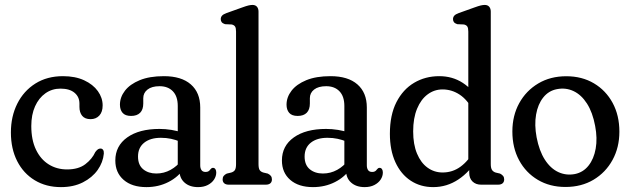

<svg xmlns="http://www.w3.org/2000/svg" viewBox="-20 -756 2578 786"><path d="M400.2 -324.5Q400.2 -297.5 386.5 -282.8Q372.8 -268.2 350.8 -268.2Q327.8 -268.2 316.5 -281.8Q305.2 -295.5 305.2 -318.5V-332.1Q305.2 -359.5 285 -376.3Q264.9 -393.2 227.6 -393.2Q193 -393.2 166 -374.1Q138.9 -355 123.5 -320.7Q108.1 -286.3 108.1 -240.1Q108.1 -183.1 127.3 -143.3Q146.4 -103.5 179.5 -83Q212.5 -62.4 254.5 -62.4Q301.1 -62.4 329.2 -83.7Q357.2 -105 370.2 -133.7Q376.7 -142.2 381.4 -145.1Q386.1 -147.9 391.4 -147.9Q398.1 -147.9 401.9 -142.6Q405.7 -137.2 405.1 -127.2Q401.8 -91.3 379.7 -60.1Q357.5 -28.9 319.3 -9.5Q281 10 229.5 10Q168.7 10 122.4 -18Q76 -46 50.3 -96.5Q24.6 -146.9 24.6 -213.8Q24.6 -279.3 50.7 -331.5Q76.8 -383.7 124.8 -414Q172.8 -444.2 237.9 -444.2Q288.1 -444.2 324.5 -427.3Q360.9 -410.4 380.6 -383Q400.2 -355.6 400.2 -324.5Z M714.7 -57.8V-70.6L707.7 -74V-322.3Q707.7 -361.5 687.7 -382.3Q667.7 -403.1 633.3 -403.1Q601.3 -403.1 583.9 -389.4Q566.5 -375.8 566.5 -354V-332.3Q566.5 -307.4 553.7 -294.4Q540.9 -281.4 516.5 -281.4Q492.7 -281.4 481.8 -294.1Q471 -306.8 471 -327.4Q471 -358.1 491.5 -384.7Q512 -411.3 552.1 -427.8Q592.2 -444.2 650.8 -444.2Q722.7 -444.2 761.2 -410.5Q799.7 -376.8 799.7 -316V-79.1Q799.7 -67.2 804.8 -59.7Q809.8 -52.1 821.8 -52.1Q828.7 -52.1 833.2 -54.7Q837.6 -57.2 840.9 -62.2Q843.1 -64.9 845.6 -66.9Q848.1 -68.9 851.8 -68.9Q858.2 -68.9 861.8 -63.6Q865.3 -58.2 865.3 -49.9Q865.3 -34.8 856.4 -21.1Q847.4 -7.4 830.7 1.3Q814 10 790.8 10Q756.3 10 735.5 -8.5Q714.7 -26.9 714.7 -57.8ZM452.1 -99Q452.1 -158.8 500.9 -193.5Q549.7 -228.2 632.9 -228.2Q656.9 -228.2 682 -224.2Q707 -220.2 725.2 -213.1L716.9 -176.4Q699 -183.7 679.9 -187.8Q660.8 -191.9 638.6 -191.9Q595.5 -191.9 570.3 -171.8Q545 -151.6 545 -115.2Q545 -80.6 566.1 -63.2Q587.2 -45.7 619.9 -45.7Q651.2 -45.7 678.2 -60.6Q705.2 -75.4 724 -101.1L734.7 -68.6Q710.8 -31.8 669.7 -10.9Q628.7 10 579.3 10Q520.3 10 486.2 -19.6Q452.1 -49.2 452.1 -99Z M1038.3 -708.4V-84.4Q1038.3 -67.7 1042.7 -60.3Q1047.1 -52.9 1058.3 -49.6L1076.2 -45.4Q1084.6 -41.4 1088.9 -35.8Q1093.2 -30.1 1093.2 -21.6Q1093.2 -11.3 1086.8 -5.7Q1080.3 0 1068.2 0H916.4Q904.3 0 897.9 -5.7Q891.4 -11.3 891.4 -21.6Q891.4 -30.1 895.7 -35.8Q900 -41.4 908.4 -45.4L926.3 -49.6Q937.5 -52.9 941.9 -60.3Q946.3 -67.7 946.3 -84.4V-626.8Q946.3 -641.5 942.2 -647.5Q938.2 -653.6 928.5 -655.8L901.2 -657Q891.6 -660.2 887.6 -665.2Q883.7 -670.2 883.7 -677.6Q883.7 -685.8 888.9 -691.8Q894.1 -697.8 907.5 -702.6L971.8 -725.6Q988.3 -731.6 997.3 -733.7Q1006.2 -735.8 1013.6 -735.8Q1025.5 -735.8 1031.9 -728.4Q1038.3 -720.9 1038.3 -708.4Z M1396.7 -57.8V-70.6L1389.7 -74V-322.3Q1389.7 -361.5 1369.7 -382.3Q1349.7 -403.1 1315.3 -403.1Q1283.3 -403.1 1265.9 -389.4Q1248.5 -375.8 1248.5 -354V-332.3Q1248.5 -307.4 1235.7 -294.4Q1222.9 -281.4 1198.5 -281.4Q1174.7 -281.4 1163.8 -294.1Q1153 -306.8 1153 -327.4Q1153 -358.1 1173.5 -384.7Q1194 -411.3 1234.1 -427.8Q1274.2 -444.2 1332.8 -444.2Q1404.7 -444.2 1443.2 -410.5Q1481.7 -376.8 1481.7 -316V-79.1Q1481.7 -67.2 1486.8 -59.7Q1491.8 -52.1 1503.8 -52.1Q1510.7 -52.1 1515.2 -54.7Q1519.6 -57.2 1522.9 -62.2Q1525.1 -64.9 1527.6 -66.9Q1530.1 -68.9 1533.8 -68.9Q1540.2 -68.9 1543.8 -63.6Q1547.3 -58.2 1547.3 -49.9Q1547.3 -34.8 1538.4 -21.1Q1529.4 -7.4 1512.7 1.3Q1496 10 1472.8 10Q1438.3 10 1417.5 -8.5Q1396.7 -26.9 1396.7 -57.8ZM1134.1 -99Q1134.1 -158.8 1182.9 -193.5Q1231.7 -228.2 1314.9 -228.2Q1338.9 -228.2 1364 -224.2Q1389 -220.2 1407.2 -213.1L1398.9 -176.4Q1381 -183.7 1361.9 -187.8Q1342.8 -191.9 1320.6 -191.9Q1277.5 -191.9 1252.3 -171.8Q1227 -151.6 1227 -115.2Q1227 -80.6 1248.1 -63.2Q1269.2 -45.7 1301.9 -45.7Q1333.2 -45.7 1360.2 -60.6Q1387.2 -75.4 1406 -101.1L1416.7 -68.6Q1392.8 -31.8 1351.7 -10.9Q1310.7 10 1261.3 10Q1202.3 10 1168.2 -19.6Q1134.1 -49.2 1134.1 -99Z M1900.9 -82.7 1897.1 -88.3V-626.8Q1897.1 -641.5 1893 -647.5Q1889 -653.6 1879.3 -655.8L1852 -657Q1842.4 -660.2 1838.4 -665.2Q1834.5 -670.2 1834.5 -677.6Q1834.5 -685.8 1839.7 -691.8Q1844.9 -697.8 1858.3 -702.6L1922.6 -725.6Q1939.1 -731.6 1948.1 -733.7Q1957 -735.8 1964.4 -735.8Q1976.3 -735.8 1982.7 -728.4Q1989.1 -720.9 1989.1 -708.4V-84.4Q1989.1 -68 1994.1 -60.4Q1999 -52.8 2009.1 -49.6L2027 -45.4Q2035.2 -41.2 2039.6 -35.7Q2044 -30.1 2044 -21.6Q2044 -11.3 2037.6 -5.7Q2031.1 0 2019 0H1949.6Q1927.7 0 1914.3 -13Q1900.9 -26 1900.9 -49ZM1576.1 -208.2Q1576.1 -285.3 1602.9 -337.8Q1629.8 -390.2 1675.5 -417.2Q1721.3 -444.2 1778.2 -444.2Q1832 -444.2 1874 -417.1Q1915.9 -390 1940.7 -343.8L1916.4 -303.7Q1893.7 -347.7 1861.4 -368.8Q1829.2 -389.9 1791.6 -389.9Q1757.9 -389.9 1730.6 -369.6Q1703.3 -349.4 1687.4 -311Q1671.4 -272.6 1671.4 -218.1Q1671.4 -164.7 1687.2 -127.1Q1702.9 -89.4 1730.2 -69.7Q1757.5 -49.9 1791.9 -49.9Q1832.6 -49.9 1864.9 -73.4Q1897.2 -96.8 1920.4 -139L1936.1 -107.7Q1903.3 -52.3 1856.3 -21.2Q1809.3 10 1753.4 10Q1701.2 10 1661.1 -16.5Q1621.1 -42.9 1598.6 -92Q1576.1 -141.1 1576.1 -208.2Z M2298.1 -443.9Q2362.5 -443.9 2411.5 -414.8Q2460.4 -385.7 2488 -334.7Q2515.6 -283.6 2515.6 -216.8Q2515.6 -152.4 2487.5 -101.1Q2459.4 -49.8 2409.8 -20.2Q2360.1 9.4 2295 9.4Q2230.8 9.4 2181.8 -19.7Q2132.7 -48.8 2105.1 -100Q2077.5 -151.2 2077.5 -217.7Q2077.5 -282.6 2105.6 -333.7Q2133.7 -384.7 2183.4 -414.3Q2233 -443.9 2298.1 -443.9ZM2333.3 -43.5Q2367.3 -50.3 2389.2 -77.9Q2411.2 -105.5 2418.6 -147.6Q2426.1 -189.6 2416.4 -240.4Q2406 -296.2 2382.9 -332.1Q2359.9 -368 2328 -383Q2296.2 -398.1 2259.8 -391Q2225.8 -384.5 2203.9 -356.9Q2181.9 -329.3 2174.6 -287.1Q2167.2 -244.9 2176.7 -194.1Q2187.3 -138.5 2210.4 -102.5Q2233.5 -66.5 2265.4 -51.6Q2297.2 -36.7 2333.3 -43.5Z"/></svg>

Font: Fraunces 144pt S100 Black
Style: Regular
Weight: 900
Version: Version 1.000